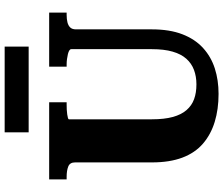

<svg xmlns="http://www.w3.org/2000/svg" viewBox="-87 -854 958 824"><g transform="rotate(-90 392.0 -442.0)"><path d="M292 -269Q292 -216 302 -179.5Q312 -143 331.5 -120.5Q351 -98 378.5 -88Q406 -78 442 -78Q476 -78 504 -88.5Q532 -99 552 -121.5Q572 -144 582.5 -180.5Q593 -217 593 -269V-615Q593 -620 587.5 -623.5Q582 -627 572 -629.5Q562 -632 550.5 -633.5Q539 -635 528 -635H518V-710H750V-635H740Q722 -635 708 -631.5Q694 -628 686 -619.5Q678 -611 678 -595V-269Q678 -193 657 -138.5Q636 -84 598 -49.5Q560 -15 510 1Q460 17 401 17Q335 17 281 0.5Q227 -16 187.5 -50Q148 -84 127.5 -138.5Q107 -193 107 -269V-599Q107 -621 89.5 -628Q72 -635 45 -635H34V-710H365V-635H355Q345 -635 333.5 -634.5Q322 -634 313 -632.5Q304 -631 298 -629.5Q292 -628 292 -625ZM236 -901H604V-798H236Z"/></g></svg>

Font: Roboto Serif 20pt
Style: Bold
Weight: 700
Version: Version 1.008